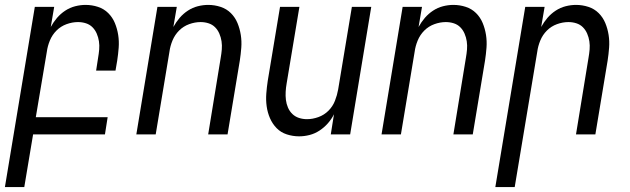

<svg xmlns="http://www.w3.org/2000/svg" viewBox="-48 -548 2568 783"><path d="M-28 215 94 -520H173L159 -438Q170 -458 184.5 -475Q199 -492 218 -504.5Q237 -517 258.5 -522.5Q280 -528 301 -528Q327 -528 351.5 -520Q376 -512 393.5 -494.5Q411 -477 420.5 -454Q430 -431 434 -405.5Q438 -380 436 -353.5Q434 -327 430 -301L423 -260H344L352 -312Q355 -329 356.5 -346Q358 -363 355.5 -379.5Q353 -396 346.5 -411Q340 -426 329 -437Q318 -448 302.5 -453Q287 -458 270 -458Q247 -458 223.5 -449.5Q200 -441 182.5 -423.5Q165 -406 155.5 -383Q146 -360 143 -337L98 -70H391L380 0H87L51 215Z M508 0 594 -520H673L659 -438Q670 -458 684.5 -475Q699 -492 718 -504.5Q737 -517 758.5 -522.5Q780 -528 801 -528Q827 -528 851.5 -520Q876 -512 893.5 -494.5Q911 -477 920.5 -454Q930 -431 934 -405.5Q938 -380 936 -353.5Q934 -327 930 -301L880 0H801L852 -312Q855 -329 856.5 -346Q858 -363 855.5 -379.5Q853 -396 846.5 -411Q840 -426 829 -437Q818 -448 802.5 -453Q787 -458 770 -458Q747 -458 723.5 -449.5Q700 -441 682.5 -423.5Q665 -406 655.5 -383Q646 -360 643 -337L587 0Z M1172 8Q1146 8 1121.5 0Q1097 -8 1080 -25.5Q1063 -43 1053 -66Q1043 -89 1039.5 -114.5Q1036 -140 1038 -166.5Q1040 -193 1044 -219L1094 -520H1173L1121 -208Q1118 -191 1117 -174Q1116 -157 1118 -140.5Q1120 -124 1126.5 -109Q1133 -94 1144.5 -83Q1156 -72 1171.5 -67Q1187 -62 1204 -62Q1227 -62 1250.5 -70.5Q1274 -79 1291.5 -96.5Q1309 -114 1318 -137Q1327 -160 1331 -183L1387 -520H1466L1380 0H1301L1314 -82Q1304 -62 1289 -45Q1274 -28 1255 -15.5Q1236 -3 1214.5 2.5Q1193 8 1172 8Z M1508 0 1594 -520H1673L1659 -438Q1670 -458 1684.5 -475Q1699 -492 1718 -504.5Q1737 -517 1758.5 -522.5Q1780 -528 1801 -528Q1827 -528 1851.5 -520Q1876 -512 1893.5 -494.5Q1911 -477 1920.5 -454Q1930 -431 1934 -405.5Q1938 -380 1936 -353.5Q1934 -327 1930 -301L1880 0H1801L1852 -312Q1855 -329 1856.5 -346Q1858 -363 1855.5 -379.5Q1853 -396 1846.5 -411Q1840 -426 1829 -437Q1818 -448 1802.5 -453Q1787 -458 1770 -458Q1747 -458 1723.5 -449.5Q1700 -441 1682.5 -423.5Q1665 -406 1655.5 -383Q1646 -360 1643 -337L1587 0Z M1972 215 2094 -520H2173L2159 -438Q2170 -458 2184.5 -475Q2199 -492 2218 -504.5Q2237 -517 2258.5 -522.5Q2280 -528 2301 -528Q2327 -528 2351.5 -520Q2376 -512 2393.5 -494.5Q2411 -477 2420.5 -454Q2430 -431 2434 -405.5Q2438 -380 2436 -353.5Q2434 -327 2430 -301L2380 0H2301L2352 -312Q2355 -329 2356.5 -346Q2358 -363 2355.5 -379.5Q2353 -396 2346.5 -411Q2340 -426 2329 -437Q2318 -448 2302.5 -453Q2287 -458 2270 -458Q2247 -458 2223.5 -449.5Q2200 -441 2182.5 -423.5Q2165 -406 2155.5 -383Q2146 -360 2143 -337L2051 215Z"/></svg>

Font: Iosevka Term Curly Oblique
Style: Regular
Weight: 400
Italic angle: -9°
Designer: Belleve Invis
Foundry: Belleve Invis
Version: Version 32.3.0